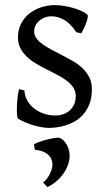

<svg xmlns="http://www.w3.org/2000/svg" viewBox="-20 -489 426 756"><path d="M341.8 -138.2Q341.8 -103.5 332 -78.9Q322.3 -54.2 306.6 -37.1Q291 -20 272 -9.8Q252.9 0.5 234.4 5.9Q215.8 11.2 199.5 12.9Q183.1 14.6 173.8 14.6Q150.4 14.6 117.4 5.9Q84.5 -2.9 51.8 -21Q48.3 -22.5 47.1 -36.9Q45.9 -51.3 46.6 -70.1Q47.4 -88.9 49.6 -107.9Q51.8 -127 55.2 -138.2L76.2 -132.8Q77.1 -112.3 86.9 -94.2Q96.7 -76.2 113 -63Q129.4 -49.8 151.1 -42Q172.9 -34.2 198.2 -34.2Q215.8 -34.2 230.5 -39.8Q245.1 -45.4 255.9 -55.4Q266.6 -65.4 272.5 -79.6Q278.3 -93.8 278.3 -110.8Q278.3 -130.4 267.8 -145.5Q257.3 -160.6 240.2 -173.1Q223.1 -185.5 201.4 -196.5Q179.7 -207.5 157.2 -219.2Q136.7 -229.5 117.7 -241.2Q98.6 -252.9 83.7 -267.6Q68.8 -282.2 59.8 -300.3Q50.8 -318.4 50.8 -341.8Q50.8 -372.1 63 -395.8Q75.2 -419.4 95.5 -435.5Q115.7 -451.7 141.8 -460.2Q168 -468.8 195.8 -468.8Q210.9 -468.8 229.2 -466.1Q247.6 -463.4 265.4 -458.5Q283.2 -453.6 298.8 -446.8Q314.5 -439.9 324.2 -431.2Q327.1 -428.2 325 -418Q322.8 -407.7 318.1 -395.5Q313.5 -383.3 308.1 -372.6Q302.7 -361.8 299.8 -357.9L280.8 -361.8Q257.3 -397 232.2 -410.9Q207 -424.8 183.1 -424.8Q167 -424.8 154.3 -419.4Q141.6 -414.1 132.6 -405.5Q123.5 -397 118.9 -386.7Q114.3 -376.5 114.3 -366.2Q114.3 -350.6 123.5 -338.1Q132.8 -325.7 147.9 -314.7Q163.1 -303.7 182.4 -293.7Q201.7 -283.7 222.2 -272.9Q243.2 -262.2 264.6 -250Q286.1 -237.8 303.2 -221.9Q320.3 -206.1 331.1 -185.8Q341.8 -165.5 341.8 -138.2ZM252.9 140.6Q250.5 154.3 243.9 169.4Q237.3 184.6 226.8 198.7Q216.3 212.9 201.2 225.6Q186 238.3 166.5 247.6L149.4 229.5Q155.8 225.6 162.4 217.5Q168.9 209.5 174.1 200Q179.2 190.4 182.6 180.4Q186 170.4 186.5 162.1Q187 151.4 183.6 141.1Q180.2 130.9 171.9 122.3Q163.6 113.8 150.1 108.2Q136.7 102.5 117.7 101.1L113.3 80.1Q117.7 76.2 131.3 71Q145 65.9 161.1 61.5Q177.2 57.1 192.4 54.7Q207.5 52.2 215.3 53.7Q227.5 59.6 235.8 70.3Q244.1 81.1 248.5 93.3Q252.9 105.5 253.9 117.9Q254.9 130.4 252.9 140.6Z"/></svg>

Font: Noto Serif Devanagari
Style: Regular
Weight: 400
Designer: Monotype Design Team
Foundry: Monotype Imaging Inc.
Version: Version 1.01